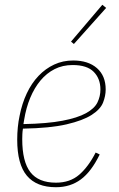

<svg xmlns="http://www.w3.org/2000/svg" viewBox="-20 -771 496 803"><path d="M214 12Q133 12 92.5 -36Q52 -84 52 -187Q52 -213 54.5 -238.5Q57 -264 62 -287Q72 -338 92 -380.5Q112 -423 141 -453.5Q170 -484 206.5 -501Q243 -518 286 -518Q349 -518 385.5 -486Q422 -454 422 -397Q422 -370 411 -342Q400 -314 363.5 -290.5Q327 -267 258.5 -251Q190 -235 76 -233Q74 -222 73.5 -209.5Q73 -197 73 -189Q73 -95 107 -51Q141 -7 214 -7Q273 -7 311.5 -40.5Q350 -74 380 -133L397 -125Q362 -53 318 -20.5Q274 12 214 12ZM284 -499Q242 -499 208.5 -482Q175 -465 149.5 -434.5Q124 -404 106.5 -362Q89 -320 81 -270L78 -252Q178 -254 241 -266Q304 -278 339.5 -297.5Q375 -317 387.5 -342.5Q400 -368 400 -397Q400 -442 372 -470.5Q344 -499 284 -499ZM289 -587 277 -597 408 -751 424 -738Z"/></svg>

Font: IBM Plex Sans Cond Thin
Style: Italic
Weight: 100
Width: 3
Italic angle: -11°
Designer: Mike Abbink, Paul van der Laan, Pieter van Rosmalen
Foundry: Bold Monday
Version: Version 1.3